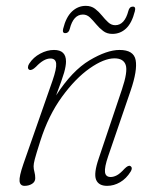

<svg xmlns="http://www.w3.org/2000/svg" viewBox="-20 -612 528 640"><path d="M77.5 -379.5Q73 -382 73.2 -388Q73.5 -394 77.5 -400Q91 -421 114 -433.2Q137 -445.5 160 -445.5Q200 -445.5 200 -407Q200 -392.5 193.8 -370.2Q187.5 -348 167 -294Q220.5 -376.5 278.5 -411Q336.5 -445.5 378.5 -445.5Q426 -445.5 432.2 -411.5Q438.5 -377.5 415.5 -310L340.5 -91Q328 -54.5 330 -38.2Q332 -22 349 -22Q358.5 -22 369.2 -27.5Q380 -33 395 -49.5Q408 -62.5 414.5 -58.5Q423.5 -53 415.5 -40Q401 -16.5 380.2 -4.5Q359.5 7.5 337 7.5Q308.5 7.5 300.2 -13.2Q292 -34 309 -83.5L386.5 -314Q406.5 -373.5 399 -395.5Q391.5 -417.5 361.5 -417.5Q326.5 -417.5 279 -384.2Q231.5 -351 186.5 -289.2Q141.5 -227.5 114.5 -142.5Q100 -97 96 -81.5Q92 -66 92 -58Q92 -48.5 94.8 -38.8Q97.5 -29 97.5 -18Q97.5 -6 86.8 0.8Q76 7.5 62 7.5Q47 7.5 45.2 -8Q43.5 -23.5 58 -65.5L155 -343Q169 -383.5 167.2 -400.2Q165.5 -417 148 -417Q126 -417 100 -389.5Q85.5 -375.5 77.5 -379.5ZM354.5 -499Q336.5 -499 323.8 -508.8Q311 -518.5 300.5 -531.2Q290 -544 279.8 -553.8Q269.5 -563.5 256.5 -563.5Q224.5 -563.5 212.5 -515.5Q209 -501.5 197.5 -501.5Q187 -501.5 190.5 -516Q200 -555 220 -573.8Q240 -592.5 266 -592.5Q284 -592.5 296.8 -582.8Q309.5 -573 319.8 -560.2Q330 -547.5 340.5 -537.8Q351 -528 364 -528Q395.5 -528 408 -576Q411.5 -590 423 -590Q433.5 -590 429.5 -574.5Q419.5 -535 400.2 -517Q381 -499 354.5 -499Z"/></svg>

Font: Fraunces 72pt S100 Thin
Style: Italic
Weight: 100
Italic angle: -16°
Version: Version 1.000; ttfautohint (v1.8.3)